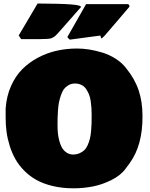

<svg xmlns="http://www.w3.org/2000/svg" viewBox="-20 -1029 843 1077"><path d="M85 -830.1 190.9 -1009.3 297.9 -1007.8Q401.9 -1005.4 425.3 -997.1Q434.1 -993.7 434.6 -989.7L308.6 -846.7Q300.3 -837.9 294.4 -831.8Q288.6 -825.7 281.5 -821.5Q274.4 -817.4 270.8 -815.4Q267.1 -813.5 257.8 -812.3Q248.5 -811 244.6 -810.8Q240.7 -810.5 226.6 -810.3Q212.4 -810.1 205.1 -809.6H98.6Q97.2 -811.5 91.8 -819.8Q86.4 -828.1 85 -830.1ZM371.1 -806.6Q370.1 -807.6 368.2 -809.8Q366.2 -812 364.3 -813.5Q362.3 -814.9 360.4 -817.1Q358.4 -819.3 357.9 -821.3L462.9 -1005.9H696.3Q706.1 -1004.4 706.1 -993.2Q705.1 -992.2 705.1 -990.2Q695.8 -979 644.8 -919.4Q593.8 -859.9 566.4 -828.1L550.8 -813.5Q548.3 -813.5 546.9 -816.9Q545.4 -820.3 543 -829.6ZM11.7 -367.2V-420.9Q16.6 -489.3 41.5 -545.7Q66.4 -602.1 104.7 -640.6Q143.1 -679.2 193.4 -705.8Q243.7 -732.4 298.6 -744.6Q353.5 -756.8 412.1 -756.8Q444.3 -756.8 479.2 -751.5Q514.2 -746.1 553.2 -734.4Q592.3 -722.7 628.2 -700Q664.1 -677.2 687.5 -646.5Q735.8 -587.4 757.6 -522.7Q779.3 -458 779.3 -378.9Q780.8 -213.9 707 -113.3L685.5 -84Q657.2 -44.9 604.5 -18.8Q551.8 7.3 499 17.3Q446.3 27.3 392.6 27.3Q329.6 27.3 276.4 14.6Q223.1 2 184.6 -19.5Q146 -41 115.7 -71.8Q85.4 -102.5 66.2 -136.7Q46.9 -170.9 34.4 -210.9Q22 -251 16.8 -289.1Q11.7 -327.1 11.7 -367.2ZM400.4 -560.5Q380.4 -560.5 364.5 -551.3Q348.6 -542 338.6 -528.8Q328.6 -515.6 321.3 -493.4Q314 -471.2 310.5 -453.4Q307.1 -435.5 305.2 -408.4Q303.2 -381.3 303 -366.5Q302.7 -351.6 302.7 -328.1Q302.7 -305.7 304.4 -285.4Q306.2 -265.1 311.8 -242.4Q317.4 -219.7 326.4 -202.9Q335.4 -186 351.3 -174.6Q367.2 -163.1 387.7 -162.1Q409.2 -162.1 425.8 -169.2Q442.4 -176.3 453.6 -187.3Q464.8 -198.2 472.7 -216.8Q480.5 -235.4 484.6 -252.4Q488.8 -269.5 491 -294.9Q493.2 -320.3 493.7 -338.6Q494.1 -356.9 494.1 -384.8Q494.1 -405.3 492.9 -422.9Q491.7 -440.4 488.8 -461.9Q485.8 -483.4 479 -499.8Q472.2 -516.1 462.4 -530.5Q452.6 -544.9 436.8 -552.7Q420.9 -560.5 400.4 -560.5Z"/></svg>

Font: Bowlby One SC
Style: Regular
Weight: 400
Width: 1
Version: Version 1.2